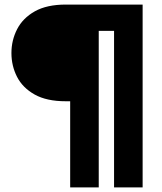

<svg xmlns="http://www.w3.org/2000/svg" viewBox="-20 -720 710 840"><path d="M287 100V-277H268Q184 -277 131.5 -306.5Q79 -336 54.5 -384Q30 -432 30 -488Q30 -544 55 -592.5Q80 -641 132.5 -670.5Q185 -700 268 -700H604V100H479V-585H412V100Z"/></svg>

Font: DM Sans 18pt Black
Style: Regular
Weight: 900
Designer: Colophon Foundry, Jonny Pinhorn
Foundry: Colophon Foundry
Version: Version 4.004;gftools[0.9.30]